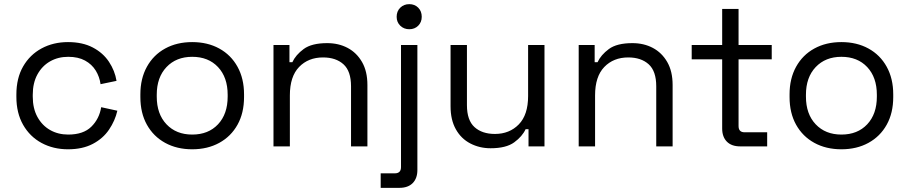

<svg xmlns="http://www.w3.org/2000/svg" viewBox="-20 -706 4387 926"><path d="M308 14Q237 14 180.5 -16.5Q124 -47 91.5 -104Q59 -161 59 -239V-250Q59 -329 91.5 -385.5Q124 -442 180.5 -472.5Q237 -503 308 -503Q378 -503 427.5 -477Q477 -451 505.5 -408Q534 -365 542 -316L465 -300Q460 -336 441.5 -366Q423 -396 390 -414Q357 -432 309 -432Q260 -432 221.5 -410Q183 -388 160.5 -347Q138 -306 138 -249V-240Q138 -183 160.5 -142Q183 -101 221.5 -79Q260 -57 309 -57Q382 -57 420.5 -95Q459 -133 468 -189L546 -172Q535 -124 506 -81Q477 -38 427.5 -12Q378 14 308 14Z M907 14Q833 14 776.5 -17Q720 -48 688.5 -104.5Q657 -161 657 -238V-251Q657 -327 688.5 -384Q720 -441 776.5 -472Q833 -503 907 -503Q981 -503 1037.5 -472Q1094 -441 1125.5 -384Q1157 -327 1157 -251V-238Q1157 -161 1125.5 -104.5Q1094 -48 1037.5 -17Q981 14 907 14ZM907 -57Q985 -57 1031.5 -106.5Q1078 -156 1078 -240V-249Q1078 -333 1031.5 -382.5Q985 -432 907 -432Q830 -432 783 -382.5Q736 -333 736 -249V-240Q736 -156 783 -106.5Q830 -57 907 -57Z M1299 0V-489H1376V-406H1390Q1406 -441 1444.5 -469.5Q1483 -498 1558 -498Q1613 -498 1656.5 -475Q1700 -452 1726 -407Q1752 -362 1752 -296V0H1673V-290Q1673 -363 1636.5 -396Q1600 -429 1538 -429Q1467 -429 1422.5 -383Q1378 -337 1378 -246V0Z M1816 200V130H1884Q1914 130 1914 100V-489H1993V114Q1993 154 1970.5 177Q1948 200 1906 200ZM1954 -565Q1928 -565 1910.5 -582Q1893 -599 1893 -625Q1893 -652 1910.5 -669Q1928 -686 1954 -686Q1980 -686 1997 -669Q2014 -652 2014 -625Q2014 -599 1997 -582Q1980 -565 1954 -565Z M2346 9Q2293 9 2248.5 -14Q2204 -37 2178.5 -82.5Q2153 -128 2153 -193V-489H2232V-199Q2232 -126 2268.5 -93Q2305 -60 2367 -60Q2437 -60 2482 -106Q2527 -152 2527 -243V-489H2606V0H2529V-83H2515Q2499 -48 2460 -19.5Q2421 9 2346 9Z M2771 0V-489H2848V-406H2862Q2878 -441 2916.5 -469.5Q2955 -498 3030 -498Q3085 -498 3128.5 -475Q3172 -452 3198 -407Q3224 -362 3224 -296V0H3145V-290Q3145 -363 3108.5 -396Q3072 -429 3010 -429Q2939 -429 2894.5 -383Q2850 -337 2850 -246V0Z M3550 0Q3508 0 3485.5 -23Q3463 -46 3463 -86V-420H3316V-489H3463V-663H3542V-489H3702V-420H3542V-98Q3542 -68 3571 -68H3680V0Z M4038 14Q3964 14 3907.5 -17Q3851 -48 3819.5 -104.5Q3788 -161 3788 -238V-251Q3788 -327 3819.5 -384Q3851 -441 3907.5 -472Q3964 -503 4038 -503Q4112 -503 4168.5 -472Q4225 -441 4256.5 -384Q4288 -327 4288 -251V-238Q4288 -161 4256.5 -104.5Q4225 -48 4168.5 -17Q4112 14 4038 14ZM4038 -57Q4116 -57 4162.5 -106.5Q4209 -156 4209 -240V-249Q4209 -333 4162.5 -382.5Q4116 -432 4038 -432Q3961 -432 3914 -382.5Q3867 -333 3867 -249V-240Q3867 -156 3914 -106.5Q3961 -57 4038 -57Z"/></svg>

Font: Space Grotesk Light
Style: Regular
Weight: 400
Version: Version 2.000